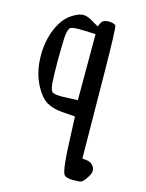

<svg xmlns="http://www.w3.org/2000/svg" viewBox="-119 -559 709 935"><g transform="rotate(15 235.5 -91.5)"><path d="M412.1 208Q423.8 220.7 423.8 235.4Q423.8 250 408.7 272.5Q393.6 294.9 384.8 299.3Q376 303.7 339.8 303.7Q303.7 302.7 295.9 289.1Q281.2 262.7 276.4 119.1Q274.4 80.1 271.5 2Q251 1 204.1 -2.9Q157.2 -6.8 126 -25.4Q95.7 -43.9 70.3 -90.8Q34.2 -157.2 34.2 -243.2Q34.2 -337.9 76.2 -410.2Q97.7 -446.3 129.9 -466.3Q162.1 -486.3 183.6 -486.3Q205.1 -486.3 234.4 -467.8Q245.1 -461.9 264.6 -450.2Q267.6 -457 273.4 -468.8Q282.2 -487.3 309.6 -487.3Q310.5 -487.3 312.5 -487.3Q325.2 -487.3 335.4 -483.9Q345.7 -480.5 346.7 -475.6Q352.5 -469.7 355 -249Q357.4 -28.3 359.4 190.4Q367.2 191.4 384.3 193.4Q401.4 195.3 412.1 208ZM183.6 -75.2 264.6 -78.1V-411.1Q203.1 -414.1 179.7 -414.1Q156.2 -414.1 140.6 -409.2Q121.1 -402.3 121.1 -313.5Q120.1 -285.2 120.1 -246.1Q120.1 -171.9 123 -128.9Q126 -85.9 140.6 -80.6Q155.3 -75.2 183.6 -75.2Z"/></g></svg>

Font: Semi-Sweet
Style: Book
Weight: 400
Designer: Walter E Stewart
Version: 0.5